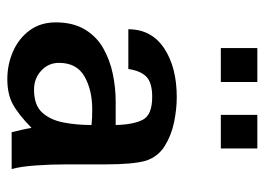

<svg xmlns="http://www.w3.org/2000/svg" viewBox="-118 -586 716 519"><g transform="rotate(90 239.5 -326.0)"><path d="M317.4 -215.8Q317.4 -174.8 310.5 -139.6Q303.7 -104.5 283.7 -82.5Q263.7 -60.5 221.7 -60.5Q191.4 -60.5 170.4 -80.1Q149.4 -99.6 149.4 -127.9Q149.4 -175.8 186 -196.8Q222.7 -217.8 275.4 -217.8Q300.8 -217.8 317.4 -215.8ZM436.5 0Q429.7 -23.4 426.8 -64.5Q423.8 -105.5 423.8 -147.5V-255.9Q423.8 -290 421.4 -317.9Q418.9 -345.7 414.1 -362.3Q403.3 -395.5 374.5 -413.6Q345.7 -431.6 310.1 -439Q274.4 -446.3 242.2 -446.3Q161.1 -446.3 109.9 -412.1Q58.6 -377.9 58.6 -315.4H166Q170.9 -348.6 187 -364.3Q203.1 -379.9 241.2 -379.9Q290 -379.9 303.2 -354.5Q316.4 -329.1 317.4 -281.2H253.9Q216.8 -281.2 179.2 -273.4Q141.6 -265.6 109.9 -247.6Q78.1 -229.5 59.1 -197.8Q40 -166 40 -119.1Q40 -78.1 61.5 -48.8Q83 -19.5 118.2 -3.9Q153.3 11.7 193.4 11.7Q233.4 11.7 260.7 -2.9Q288.1 -17.6 325.2 -53.7Q327.1 -42 330.6 -26.4Q334 -10.7 336.9 0ZM290 -565.4V-664.1H380.9V-565.4ZM109.4 -565.4V-664.1H201.2V-565.4Z"/></g></svg>

Font: Namkio Khamti
Style: Bold
Weight: 700
Designer: Debbi Hosken
Foundry: SIL International
Version: Version 3.917